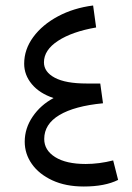

<svg xmlns="http://www.w3.org/2000/svg" viewBox="-20 -665 480 699"><path d="M410 -10Q362 14 285 14Q219 14 170.5 -8.5Q122 -31 96 -68Q70 -105 70 -149Q70 -198 99 -240.5Q128 -283 175 -308Q124 -325 96 -358.5Q68 -392 68 -433Q68 -485 101 -530Q134 -575 191 -605.5Q248 -636 319 -645L330 -565Q243 -550 191.5 -516.5Q140 -483 140 -438Q140 -403 179.5 -382Q219 -361 295 -361H345L355 -289Q251 -279 196 -246Q141 -213 141 -159Q141 -118 181 -93Q221 -68 292 -68Q341 -68 392 -81Z"/></svg>

Font: FiraGO Book
Style: Italic
Weight: 350
Italic angle: -8°
Designer: bBox Type GmbH
Foundry: bBox Type GmbH
Version: Version 1.001